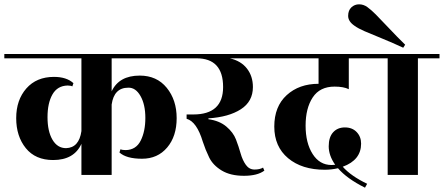

<svg xmlns="http://www.w3.org/2000/svg" viewBox="-40 -810 2055 889"><path d="M266 -124Q326 -126 337 -203V-540H-20V-560H833V-540H477V-387Q511 -460 607 -460Q686 -460 732 -403.5Q778 -347 778 -263Q778 -179 734 -127Q690 -75 617.5 -75Q545 -75 513 -104L518 -119Q526 -115 542 -115Q590 -116 611.5 -159Q633 -202 633 -264Q633 -326 610.5 -365.5Q588 -405 554 -404Q488 -404 477 -326V0H337V-144Q303 -69 206 -69Q124 -69 79.5 -124Q35 -179 35 -263Q35 -347 82 -400.5Q129 -454 210 -454Q268 -454 300 -425L295 -410Q287 -414 273 -414Q226 -413 203 -373Q180 -333 180 -267.5Q180 -202 203 -163Q226 -124 266 -124Z M1206 -560V-540H1024Q1076 -528 1103.5 -492.5Q1131 -457 1131 -407Q1131 -340 1075 -304Q1019 -268 925 -262V-258Q976 -251 1008 -224Q1040 -197 1052.5 -164.5Q1065 -132 1074 -100Q1083 -68 1098.5 -46.5Q1114 -25 1138.5 -25Q1163 -25 1178 -34L1184 -20Q1152 4 1089.5 4Q1027 4 986.5 -20.5Q946 -45 928.5 -81Q911 -117 899 -154Q871 -247 824 -260V-280H855Q993 -280 993 -407Q993 -540 870 -540H793V-560Z M1575 -540V-397Q1551 -409 1509 -409Q1441 -409 1408 -359Q1375 -309 1375 -228.5Q1375 -148 1407.5 -97Q1440 -46 1495 -46Q1506 -46 1512 -47Q1482 -90 1482 -132.5Q1482 -175 1502.5 -197.5Q1523 -220 1557 -220Q1591 -220 1611.5 -198.5Q1632 -177 1632 -145Q1632 -69 1547 -38Q1585 5 1660 41L1650 59Q1566 17 1525 -31Q1494 -24 1464 -24Q1358 -24 1294 -77.5Q1230 -131 1230 -224Q1230 -317 1287.5 -369.5Q1345 -422 1435 -422V-540H1166V-560H1695V-540Z M1995 -560V-540H1895V0H1755V-540H1655V-560ZM1601 -691Q1572 -711 1572 -736.5Q1572 -762 1587 -776Q1602 -790 1622.5 -790Q1643 -790 1660.5 -777.5Q1678 -765 1700 -743Q1722 -721 1760.5 -680Q1799 -639 1836 -603L1827 -589Q1780 -611 1728.5 -632Q1677 -653 1648 -665.5Q1619 -678 1601 -691Z"/></svg>

Font: Rozha One
Style: Regular
Weight: 400
Designer: Tim Donaldson, Indian Type Foundry
Foundry: Indian Type Foundry
Version: Version 1.301;PS 1.0;hotconv 1.0.78;makeotf.lib2.5.61930; tt